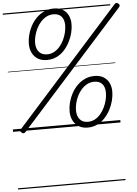

<svg xmlns="http://www.w3.org/2000/svg" viewBox="-85 -1063 1152 1609"><g transform="rotate(-5 491.5 -258.0)"><path d="M336 -575Q291 -575 260 -594Q229 -613 212.5 -646.5Q196 -680 196 -723Q196 -760 206 -798.5Q216 -837 235.5 -873Q255 -909 283.5 -937.5Q312 -966 348.5 -983Q385 -1000 430 -1000Q474 -1000 504.5 -981.5Q535 -963 551 -931Q567 -899 567 -857Q567 -822 557.5 -783.5Q548 -745 528.5 -707.5Q509 -670 481.5 -640Q454 -610 417.5 -592.5Q381 -575 336 -575ZM341 -622Q374 -622 400.5 -636.5Q427 -651 448 -675Q469 -699 483.5 -729.5Q498 -760 505.5 -791.5Q513 -823 513 -852Q513 -900 489.5 -926Q466 -952 423 -952Q391 -952 364 -938Q337 -924 315.5 -900Q294 -876 279.5 -846.5Q265 -817 257 -785.5Q249 -754 249 -726Q249 -678 273.5 -650Q298 -622 341 -622ZM103 11Q96 19 88 19.5Q80 20 71 13Q62 5 61 -2Q60 -9 68 -17L941 -992Q948 -1000 956 -1000.5Q964 -1001 973 -993Q982 -987 982.5 -979Q983 -971 976 -963ZM627 19Q582 19 551 -0.5Q520 -20 503.5 -53.5Q487 -87 487 -130Q487 -167 497 -205.5Q507 -244 526.5 -280Q546 -316 574.5 -344.5Q603 -373 639.5 -390Q676 -407 721 -407Q765 -407 795.5 -388.5Q826 -370 842 -338Q858 -306 858 -264Q858 -229 848.5 -190.5Q839 -152 820 -115Q801 -78 773 -47.5Q745 -17 708.5 1Q672 19 627 19ZM632 -29Q665 -29 692 -43.5Q719 -58 739.5 -82.5Q760 -107 774.5 -137Q789 -167 796.5 -198.5Q804 -230 804 -259Q804 -307 781 -333Q758 -359 714 -359Q682 -359 655 -345Q628 -331 606.5 -307Q585 -283 570.5 -253.5Q556 -224 548.5 -192.5Q541 -161 541 -133Q541 -85 565 -57Q589 -29 632 -29ZM0 475H904V485H0ZM0 -20H904V0H0ZM0 -505H904V-500H0ZM0 -995H904V-985H0Z"/></g></svg>

Font: Playwrite SK Guides
Style: Regular
Weight: 400
Designer: Veronika Burian, José Scaglione
Foundry: TypeTogether
Version: Version 1.003